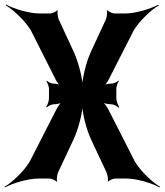

<svg xmlns="http://www.w3.org/2000/svg" viewBox="-66 -769 709 827"><path d="M435 -347V-385C435 -396 441 -414 446 -420L444 -422C439 -416 424 -409 415 -409C403 -409 386 -406 378 -400L380 -397C388 -402 398 -418 404 -430L510 -638C535 -680 586 -727 618 -746L616 -749C584 -731 517 -711 474 -711H427C419 -711 400 -719 397 -725L394 -723C397 -717 394 -694 390 -685L326 -547C304 -500 287 -426 287 -385H291C291 -426 273 -500 251 -547L187 -685C183 -694 180 -717 183 -723L180 -725C177 -719 158 -711 150 -711H104C60 -711 -7 -731 -39 -749L-41 -746C-9 -727 42 -680 67 -638L173 -428C178 -417 188 -403 196 -398L197 -401C189 -406 174 -409 163 -409C155 -409 141 -416 136 -421L134 -419C138 -413 145 -397 145 -387V-346C145 -333 138 -315 133 -309L135 -306C140 -312 156 -320 167 -320C179 -320 197 -324 205 -329L203 -333C195 -327 184 -311 177 -298L62 -73C37 -31 -14 17 -46 35L-44 38C-12 20 56 0 100 0H146C154 0 174 7 177 14L180 12C177 5 180 -17 184 -26L251 -169C273 -216 291 -289 291 -329H287C287 -289 304 -216 326 -169L393 -26C397 -17 401 5 398 12L400 14C403 7 423 0 431 0H478C522 0 589 20 621 38L623 35C591 17 540 -31 515 -73L401 -297C394 -310 381 -328 373 -333L371 -330C379 -324 398 -320 412 -320C423 -320 439 -312 445 -305L448 -308C442 -315 435 -334 435 -347Z"/></svg>

Font: Asimov
Style: EdgeNar
Weight: 500
Designer: Google
Version: Version 2.000980: 2014